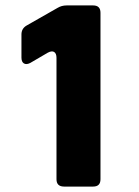

<svg xmlns="http://www.w3.org/2000/svg" viewBox="-20 -687 510 707"><path d="M216 0Q188 0 188 -27V-474Q188 -490 179.5 -495.5Q171 -501 156 -493L91 -455Q77 -448 68 -453.5Q59 -459 59 -475V-560Q59 -582 78 -593L192 -658Q207 -667 225 -667H323Q350 -667 350 -640V-27Q350 0 323 0Z"/></svg>

Font: Pitagon Sans
Style: Bold
Weight: 700
Designer: Travis Tran
Foundry: Pitagon
Version: Version 1.001; ttfautohint (v1.8.4.7-5d5b);gftools[0.9.26]